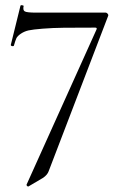

<svg xmlns="http://www.w3.org/2000/svg" viewBox="-20 -434 469 730"><path d="M165 217Q160 231 144 242L88 275Q86 276 83 273Q80 270 81 268L347 -322Q350 -329 342 -329Q266 -329 223 -328.5Q180 -328 142.5 -325Q105 -322 89 -318.5Q73 -315 59.5 -306Q46 -297 42 -288Q38 -279 33 -261Q33 -259 29.5 -258.5Q26 -258 23.5 -259.5Q21 -261 21 -263L58 -413Q62 -416 70 -412Q66 -395 74.5 -390.5Q83 -386 117 -386H382Q386 -386 389.5 -381.5Q393 -377 391 -373Z"/></svg>

Font: Cormorant Garamond Book
Style: Regular
Weight: 500
Designer: Christian Thalmann (Catharsis Fonts)
Version: Version 1.000;PS 002.000;hotconv 1.0.88;makeotf.lib2.5.64775